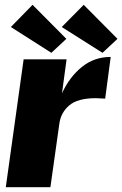

<svg xmlns="http://www.w3.org/2000/svg" viewBox="-20 -776 507 796"><path d="M78 -530H256L237 -389Q268 -457 319.5 -498.5Q371 -540 439 -540L416 -367Q388 -369 378 -369Q302 -369 267 -339Q232 -309 226 -263L189 0H4ZM255 -615 193 -557 25 -664 115 -756ZM467 -615 405 -557 236 -664 327 -756Z"/></svg>

Font: Morrison ExtraBold
Style: Regular
Weight: 800
Designer: Pablo Impallari, Rodrigo Fuenzalida (Modified by Dan O. Williams)
Version: Version 0.03;June 6, 2019;FontCreator 11.5.0.2425 64-bit; tt